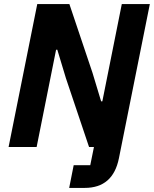

<svg xmlns="http://www.w3.org/2000/svg" viewBox="-20 -718 752 938"><path d="M159 0H22L162 -698H319L432 -362L474 -223H480L575 -698H712L561 55Q532 200 394 200H318L340 89H421L439 0H415L302 -336L260 -475H254Z"/></svg>

Font: Aneliza
Style: Bold Italic
Weight: 700
Italic angle: -11.31°
Designer: Mike Abbink, Paul van der Laan, Pieter van Rosmalen
Foundry: Bold Monday
Version: Version 3.0